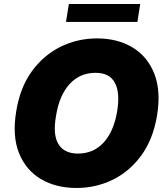

<svg xmlns="http://www.w3.org/2000/svg" viewBox="-20 -929 835 959"><path d="M764.2 -350.9Q744.3 -232.2 685.4 -152Q626.4 -71.7 542.3 -30.9Q458.1 9.9 362.2 9.9Q259.9 9.9 184.7 -34.4Q109.4 -78.8 74.9 -164.4Q40.5 -250 61.1 -373.6Q80.3 -492.2 139.2 -573.2Q198.2 -654.1 283 -695.7Q367.9 -737.2 464.5 -737.2Q566.1 -737.2 641.2 -692.5Q716.3 -647.7 750.5 -561.4Q784.8 -475.1 764.2 -350.9ZM565.3 -373.6Q580.3 -467.3 553.4 -516.3Q526.6 -565.3 457.4 -565.3Q378.6 -565.3 327.2 -508.7Q275.9 -452.1 259.9 -350.9Q242.9 -256 272 -209Q301.1 -161.9 369.3 -161.9Q447.1 -161.9 497.7 -217.2Q548.3 -272.4 565.3 -373.6ZM680.4 -909.1 666.2 -819.6H309.7L323.9 -909.1Z"/></svg>

Font: Inter UI Black
Style: Italic
Weight: 900
Italic angle: -9.39999°
Designer: Rasmus Andersson
Foundry: rsms
Version: 3.2;8d6f07862